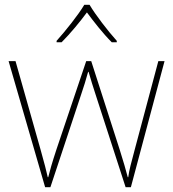

<svg xmlns="http://www.w3.org/2000/svg" viewBox="-20 -783 725 804"><path d="M355 -763H333C309 -722 254 -653 217 -612V-606H238C275 -643 316 -693 344 -731C372 -693 411 -643 448 -606H469V-612C432 -653 379 -722 355 -763ZM380 -388 506 1H528L669 -527H643L544 -156C529 -99 521 -72 517 -41H515C507 -72 497 -106 481 -157L362 -527H341L216 -156C196 -95 190 -72 182 -41H180C173 -72 167 -95 150 -156L45 -527H16L169 1H191L320 -388C331 -420 339 -446 349 -482H351C361 -446 369 -423 380 -388Z"/></svg>

Font: Noto Sans Lao Thin
Style: Regular
Weight: 100
Designer: Monotype Design Team
Foundry: Monotype Imaging Inc.
Version: Version 2.003